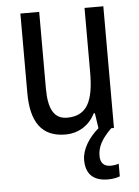

<svg xmlns="http://www.w3.org/2000/svg" viewBox="-54 -579 613 844"><g transform="rotate(-5 252.5 -157.0)"><path d="M360 117C360 78 377 44 422 0H434V-537H351V-253C351 -126 321 -63 233 -63C177 -63 151 -106 151 -199V-537H68V-186C68 -62 112 10 219 10C275 10 324 -18 351 -72H356L366 -5C323 32 291 81 291 129C291 190 323 223 389 223C411 223 428 219 441 214V158C433 161 422 164 405 164C376 164 360 148 360 117Z"/></g></svg>

Font: Noto Sans Arabic UI Cn
Style: Regular
Weight: 400
Width: 3
Designer: Monotype Design Team, Nadine Chahine and Nizar Qandah
Foundry: Monotype Imaging Inc.
Version: Version 2.010